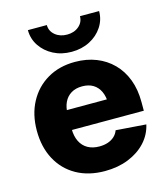

<svg xmlns="http://www.w3.org/2000/svg" viewBox="-113 -834 809 932"><g transform="rotate(-15 292.0 -368.0)"><path d="M299.8 11.2Q217.8 11.2 157 -22.9Q96.2 -57.1 63 -119.1Q29.8 -181.2 29.8 -263.7Q29.8 -344.7 63 -406.7Q96.2 -468.8 155.8 -503.7Q215.3 -538.6 294.4 -538.6Q352.5 -538.6 400.4 -519.8Q448.2 -501 483.4 -465.6Q518.6 -430.2 537.6 -380.1Q556.6 -330.1 556.6 -267.1V-223.1H86.9V-322.8H477.1L398.9 -301.3Q398.9 -336.4 387 -362.1Q375 -387.7 352.5 -401.4Q330.1 -415 297.4 -415Q265.1 -415 242.2 -401.1Q219.2 -387.2 207.3 -362.1Q195.3 -336.9 195.3 -302.7V-230Q195.3 -191.9 208.5 -165.3Q221.7 -138.7 246.1 -125Q270.5 -111.3 304.2 -111.3Q328.1 -111.3 347.4 -117.9Q366.7 -124.5 380.1 -137Q393.6 -149.4 399.9 -167L551.3 -155.8Q540 -106 505.4 -68.6Q470.7 -31.2 418 -10Q365.2 11.2 299.8 11.2ZM293.5 -589.8Q242.2 -589.8 201.9 -610.8Q161.6 -631.8 137.9 -667.5Q114.3 -703.1 114.3 -746.6H209.5Q209.5 -716.3 233.4 -696.3Q257.3 -676.3 293.5 -676.3Q329.1 -676.3 352.5 -696.3Q376 -716.3 376 -746.6H472.2Q472.2 -703.1 448.7 -667.5Q425.3 -631.8 384.8 -610.8Q344.2 -589.8 293.5 -589.8Z"/></g></svg>

Font: Inter 24pt ExtraBold
Style: Regular
Weight: 800
Designer: Rasmus Andersson
Foundry: rsms
Version: Version 4.001;git-66647c0bb